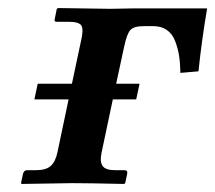

<svg xmlns="http://www.w3.org/2000/svg" viewBox="-20 -456 535 477"><path d="M268.6 -248H326.7L318.4 -209H260.3L232.4 -77.1Q227.5 -54.2 234.9 -43.7Q242.2 -33.2 266.1 -33.2H289.1Q297.9 -33.2 295.9 -23.9L291 -1L288.6 1Q197.8 -1 159.2 -1L33.7 1L32.2 -1L37.1 -23.9Q39.1 -32.7 46.9 -33.2H69.8Q94.2 -33.2 106 -43.7Q117.7 -54.2 122.6 -77.1L150.4 -209H65.4L73.7 -248H158.7L181.2 -354Q188 -382.3 182.4 -392.1Q176.8 -401.9 150.4 -401.9H120.6Q114.7 -401.9 115.7 -407.2L121.1 -434.1L124.5 -436L253.4 -434.1L309.6 -435.1H494.6Q481 -355.5 473.1 -278.8L428.2 -274.9Q427.7 -299.8 424.8 -318.1Q421.9 -336.4 415 -354.2Q408.2 -372.1 394.3 -381.6Q380.4 -391.1 360.4 -391.1H337.9Q313 -391.1 304.2 -381.8Q295.4 -372.6 288.6 -340.8Z"/></svg>

Font: Linux Libertine Slanted
Style: Semibold Slanted
Weight: 600
Designer: Philipp H. Poll
Foundry: Philipp H. Poll
Version: Version 5.1.1